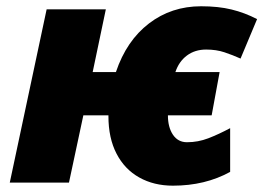

<svg xmlns="http://www.w3.org/2000/svg" viewBox="-20 -583 841 613"><path d="M532.2 9.8Q471.2 9.8 424.6 -16.4Q377.9 -42.5 352.1 -92.3Q326.2 -142.1 326.2 -211.9V-214.8H246.1L200.2 0H11.2L128.9 -553.2H317.9L275.9 -353H350.1Q383.8 -453.1 455.6 -508.1Q527.3 -563 622.1 -563Q677.2 -563 719.2 -552.7Q761.2 -542.5 800.8 -522L748 -396Q723.1 -407.2 696.8 -416Q670.4 -424.8 638.2 -424.8Q602.5 -424.8 576.9 -405.8Q551.3 -386.7 540 -353H681.2L655.8 -214.8H516.1Q516.1 -176.8 532.2 -152.8Q548.3 -128.9 577.1 -128.9Q612.3 -128.9 645.3 -141.6Q678.2 -154.3 714.8 -173.8V-34.2Q634.8 9.8 532.2 9.8Z"/></svg>

Font: Open Sans Extrabold
Style: Italic
Weight: 800
Italic angle: -12°
Foundry: Ascender Corporation
Version: Version 1.10